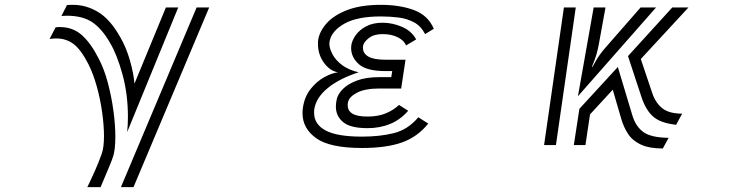

<svg xmlns="http://www.w3.org/2000/svg" viewBox="-20 -600 3040 794"><path d="M717 -569 506 -54Q509 -86 509 -116Q509 -211 486.5 -292.5Q464 -374 435 -423Q401 -482 361 -508.5Q321 -535 256 -535Q251 -535 245.5 -534.5Q240 -534 234 -534L257 -579Q264 -580 270 -580Q276 -580 283 -580Q336 -580 385.5 -550.5Q435 -521 477 -447Q502 -404 517.5 -349.5Q533 -295 536 -254L666 -569ZM793 -569H845L532 174H480ZM341 174Q341 174 350 155.5Q359 137 373 105.5Q387 74 401 35Q410 9 410 -37Q410 -81 402.5 -135Q395 -189 380.5 -241.5Q366 -294 346 -334Q316 -393 285.5 -417Q255 -441 212 -441Q206 -441 199.5 -440.5Q193 -440 185 -439L210 -487Q215 -488 219.5 -488Q224 -488 228 -488Q282 -488 319.5 -454Q357 -420 389 -356Q411 -314 426 -257.5Q441 -201 449 -142.5Q457 -84 457 -35Q457 -8 454.5 14Q452 36 446 52Q443 62 434 83.5Q425 105 414.5 130Q404 155 396 174Z M1751 -89Q1707 -34 1642.5 -11Q1578 12 1477 12Q1344 12 1287.5 -28.5Q1231 -69 1231 -132Q1231 -138 1231.5 -144.5Q1232 -151 1233 -157Q1240 -201 1264.5 -232Q1289 -263 1320.5 -280.5Q1352 -298 1378 -301Q1345 -306 1320 -340Q1295 -374 1295 -418Q1295 -423 1295 -427.5Q1295 -432 1296 -436Q1302 -472 1332 -505Q1362 -538 1417.5 -559Q1473 -580 1555 -580Q1633 -580 1691.5 -558.5Q1750 -537 1774 -481L1738 -459Q1721 -492 1692.5 -507.5Q1664 -523 1628.5 -527.5Q1593 -532 1555 -532Q1457 -532 1404 -502Q1351 -472 1343 -429Q1343 -427 1342.5 -424.5Q1342 -422 1342 -420Q1342 -400 1355 -375.5Q1368 -351 1394.5 -331Q1421 -311 1463 -301Q1383 -275 1335.5 -236Q1288 -197 1280 -150Q1279 -146 1279 -142Q1279 -138 1279 -133Q1279 -86 1326.5 -60.5Q1374 -35 1477 -35Q1551 -35 1609 -49.5Q1667 -64 1710 -115ZM1668 -142Q1636 -105 1593.5 -87.5Q1551 -70 1500 -70Q1429 -70 1399 -95Q1369 -120 1369 -159Q1369 -172 1372 -187Q1376 -209 1396.5 -230.5Q1417 -252 1455 -266.5Q1493 -281 1549 -281H1598L1602 -306H1575Q1496 -306 1464 -334.5Q1432 -363 1432 -402Q1432 -405 1432.5 -408Q1433 -411 1433 -414Q1436 -433 1451 -454.5Q1466 -476 1494 -491Q1522 -506 1562 -506Q1603 -506 1642.5 -489Q1682 -472 1701 -437L1659 -412Q1652 -432 1625.5 -445.5Q1599 -459 1562 -459Q1526 -459 1504.5 -442Q1483 -425 1481 -408V-402Q1481 -379 1503.5 -366Q1526 -353 1575 -353H1657L1639 -234H1549Q1490 -234 1457 -217Q1424 -200 1419 -177Q1418 -173 1418 -170Q1418 -167 1418 -164Q1418 -142 1437.5 -130Q1457 -118 1500 -118Q1544 -118 1576 -131.5Q1608 -145 1630 -166Z M2484 -569 2456 -415Q2449 -378 2438.5 -351Q2428 -324 2428 -324L2430 -323Q2430 -323 2444 -348Q2458 -373 2483 -402L2629 -569H2693L2370 -202L2435 -569ZM2776 -84Q2712 -91 2681.5 -117.5Q2651 -144 2633 -198L2577 -368L2760 -569H2827L2630 -356L2678 -213Q2692 -173 2720 -151.5Q2748 -130 2801 -130ZM2312 -569H2361L2279 0H2230ZM2721 14Q2665 14 2630.5 -2Q2596 -18 2577.5 -46Q2559 -74 2549 -109L2514 -229L2420 -127L2401 0H2353L2376 -150L2535 -323L2595 -123Q2609 -77 2640.5 -54Q2672 -31 2745 -30Z"/></svg>

Font: Train One
Style: Regular
Weight: 400
Designer: Fontworks Inc.
Foundry: Fontworks Inc.
Version: Version 1.100